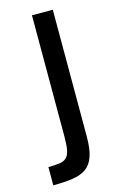

<svg xmlns="http://www.w3.org/2000/svg" viewBox="-117 -738 526 854"><g transform="rotate(-15 146.0 -311.5)"><path d="M18 66V-18Q49 -18 69.5 -21Q90 -24 101.5 -35Q113 -46 117.5 -69Q122 -92 122 -130V-689H218V-105Q218 -47 206 -13Q194 21 169.5 38Q145 55 107 60.5Q69 66 18 66Z"/></g></svg>

Font: Cairo Play SemiBold
Style: Regular
Weight: 600
Designer: Mohamed Gaber, Accademia di Belle Arti di Urbino
Foundry: Kief Type Foundry, Accademia di Belle Arti di Urbino
Version: Version 3.130;gftools[0.9.24]